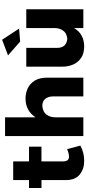

<svg xmlns="http://www.w3.org/2000/svg" viewBox="481 -1291 818 1820"><g transform="rotate(-90 890.0 -381.0)"><path d="M274 8Q198 8 145.5 -34.5Q93 -77 93 -165V-397H18V-515H93V-665H270V-515H410V-397H270V-193Q270 -136 314 -136Q346 -136 386 -154L420 -28Q354 8 274 8Z M1064 0H886V-290Q886 -330 864 -359.5Q842 -389 794 -389Q738 -383 713 -348.5Q688 -314 688 -267V0H510V-742H688V-453Q750 -548 867 -548Q916 -548 961 -527.8Q1006 -507.5 1036 -460.5Q1064 -415 1064 -341Z M1361 8Q1294.5 8 1252 -20.5Q1207.5 -51 1187.8 -98Q1168 -145 1168 -199V-541H1346V-250Q1346 -160 1433 -152Q1487 -158 1510.5 -192.5Q1534 -227 1534 -274V-541H1712V0H1534V-88Q1479 6 1361 8ZM1406 -599 1275 -714 1423 -770 1529 -609Z"/></g></svg>

Font: Argentum Novus
Style: Bold
Weight: 700
Designer: Julieta Ulanovsky (font) & Cristiano Sobral (main changes)
Foundry: Julieta Ulanovsky (font) & Cristiano Sobral (main changes)
Version: Version 3.00;November 27, 2020;FontCreator 13.0.0.2655 64-bi